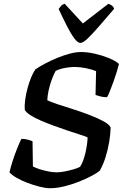

<svg xmlns="http://www.w3.org/2000/svg" viewBox="-20 -995 658 1015"><path d="M244 0Q221 0 189.5 -8Q158 -16 126 -28Q94 -40 68 -55Q42 -70 30 -84Q36 -110 47 -144.5Q58 -179 71 -211Q84 -243 93 -261Q110 -261 126 -257Q142 -253 152 -248L154 -115Q169 -107 191.5 -100Q214 -93 237 -88.5Q260 -84 279 -84Q298 -84 321.5 -88.5Q345 -93 367.5 -99.5Q390 -106 403 -113Q412 -126 419.5 -146Q427 -166 432 -188.5Q437 -211 440 -232.5Q443 -254 443 -269Q430 -275 402.5 -283.5Q375 -292 339.5 -304Q304 -316 267 -329.5Q230 -343 197 -357Q164 -371 141 -386Q118 -401 111 -414Q109 -437 113 -467Q117 -497 125.5 -528.5Q134 -560 145 -586.5Q156 -613 167 -628Q188 -643 218.5 -659Q249 -675 283 -689Q317 -703 349.5 -711.5Q382 -720 407 -720Q443 -720 482 -711Q521 -702 555.5 -688Q590 -674 609 -657Q605 -641 597.5 -616Q590 -591 580.5 -565Q571 -539 562 -516Q553 -493 546 -481Q526 -481 510 -485.5Q494 -490 485 -493L488 -619Q466 -628 434.5 -634.5Q403 -641 375 -641Q362 -641 344 -639Q326 -637 307.5 -632.5Q289 -628 274 -620Q263 -600 253 -572.5Q243 -545 237 -517Q231 -489 230 -465Q246 -457 281.5 -445Q317 -433 362 -419Q407 -405 450 -388.5Q493 -372 525 -355Q557 -338 565 -321Q564 -285 557 -243.5Q550 -202 537.5 -162.5Q525 -123 507 -92Q494 -81 465 -65.5Q436 -50 398.5 -35Q361 -20 320.5 -10Q280 0 244 0ZM405 -768Q391 -768 373 -792Q355 -816 334 -857Q313 -898 290 -948Q297 -957 303.5 -964.5Q310 -972 322 -975L418 -871L553 -975Q567 -970 574.5 -963Q582 -956 583 -948Q540 -898 504.5 -857Q469 -816 444 -792Q419 -768 405 -768Z"/></svg>

Font: Texturina 12pt SemiBold
Style: Italic
Weight: 600
Italic angle: -11°
Version: Version 1.002